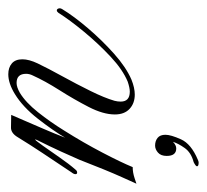

<svg xmlns="http://www.w3.org/2000/svg" viewBox="-39 -299 499 463"><g transform="rotate(-90 210.5 -67.5)"><path d="M91 57Q102 57 109.5 63Q117 69 117 82Q117 95 106 119.5Q95 144 57 160Q53 162 50 162Q41 162 41 158Q41 155 51 150Q74 144 85 128.5Q96 113 100 100Q92 108 84 108Q66 108 66 85Q66 71 74 64Q82 57 91 57ZM-1 12Q-1 12 15 -23.5Q31 -59 57 -126Q79 -176 90 -198.5Q101 -221 104 -227Q107 -233 105 -232Q103 -231 90.5 -213.5Q78 -196 62.5 -173.5Q47 -151 33 -135Q30 -131 26 -131Q22 -131 22 -135Q22 -139 26 -144Q54 -186 73 -214.5Q92 -243 111 -274Q121 -291 135 -290.5Q149 -290 165 -290Q161 -281 152 -260Q143 -239 131.5 -212.5Q120 -186 110 -160Q127 -189 155.5 -225.5Q184 -262 215 -281Q241 -297 263 -297Q279 -297 289 -288.5Q299 -280 299 -263Q299 -247 289 -226Q277 -201 258 -166.5Q239 -132 222.5 -98.5Q206 -65 199 -41Q198 -37 197.5 -33.5Q197 -30 197 -26Q197 -4 221 -4Q230 -4 245 -9Q274 -21 305.5 -50.5Q337 -80 365.5 -114.5Q394 -149 411 -176Q414 -180 417 -180Q420 -180 421.5 -176Q423 -172 420 -167Q403 -139 374 -105Q345 -71 312.5 -42Q280 -13 250 0Q240 4 231 6Q222 8 214 8Q193 8 179.5 -4.5Q166 -17 166 -40Q166 -68 184 -103Q202 -138 224.5 -173.5Q247 -209 260 -238Q264 -246 264 -254Q264 -277 242 -277Q232 -277 218 -269Q195 -255 171.5 -225.5Q148 -196 127 -162Q98 -116 74 -70Q50 -24 39 3Q26 3 12.5 7.5Q-1 12 -1 12Z"/></g></svg>

Font: Gwendolyn
Style: Regular
Weight: 400
Designer: Robert E. Leuschke
Foundry: Robert E. Leuschke
Version: Version 1.010; ttfautohint (v1.8.3)